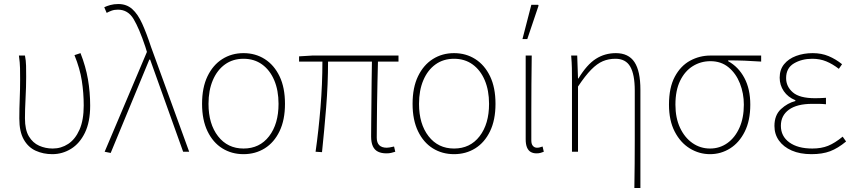

<svg xmlns="http://www.w3.org/2000/svg" viewBox="-20 -754 4244 954"><path d="M240 12Q195 12 157.5 -5Q120 -22 98 -61Q76 -100 76 -165Q76 -214 78 -262.5Q80 -311 80 -360Q80 -389 79.5 -415.5Q79 -442 74 -478H104Q109 -453 109.5 -427.5Q110 -402 110 -372Q110 -323 107 -265.5Q104 -208 104 -166Q104 -109 123.5 -76.5Q143 -44 174.5 -30Q206 -16 242 -16Q284 -16 319 -39Q354 -62 375 -109.5Q396 -157 396 -230Q396 -292 386.5 -353Q377 -414 350 -480L380 -490Q406 -424 417 -360Q428 -296 428 -229Q428 -148 402 -94.5Q376 -41 333 -14.5Q290 12 240 12Z M530 6 500 0 710 -496 702 -522Q672 -612 644 -659Q616 -706 566 -706Q548 -706 534.5 -701Q521 -696 510 -690L498 -718Q510 -724 528 -729Q546 -734 568 -734Q609 -734 637 -709Q665 -684 686.5 -636.5Q708 -589 730 -522L920 0H890L726 -458H722Z M1190 12Q1131 12 1084.5 -17Q1038 -46 1011 -102Q984 -158 984 -238Q984 -319 1011 -375Q1038 -431 1084.5 -460.5Q1131 -490 1190 -490Q1249 -490 1295.5 -460.5Q1342 -431 1369 -375Q1396 -319 1396 -238Q1396 -158 1369 -102Q1342 -46 1295.5 -17Q1249 12 1190 12ZM1190 -16Q1270 -16 1317 -77Q1364 -138 1364 -238Q1364 -305 1342.5 -355.5Q1321 -406 1282 -434Q1243 -462 1190 -462Q1137 -462 1098 -434Q1059 -406 1037.5 -355.5Q1016 -305 1016 -238Q1016 -138 1063.5 -77Q1111 -16 1190 -16Z M1900 8Q1875 8 1858 -0.5Q1841 -9 1832.5 -27.5Q1824 -46 1824 -76Q1824 -101 1824.5 -144Q1825 -187 1825.5 -240Q1826 -293 1826.5 -347.5Q1827 -402 1828 -448H1610Q1610 -336 1600.5 -219.5Q1591 -103 1580 2L1548 0Q1563 -105 1572.5 -221Q1582 -337 1582 -448H1466V-474L1532 -478H1960V-448H1858Q1857 -400 1855.5 -344.5Q1854 -289 1853.5 -235.5Q1853 -182 1852.5 -138.5Q1852 -95 1852 -70Q1852 -45 1864.5 -32.5Q1877 -20 1902 -20Q1907 -20 1916.5 -21.5Q1926 -23 1938 -26L1944 0Q1934 3 1924 5.5Q1914 8 1900 8Z M2236 12Q2177 12 2130.5 -17Q2084 -46 2057 -102Q2030 -158 2030 -238Q2030 -319 2057 -375Q2084 -431 2130.5 -460.5Q2177 -490 2236 -490Q2295 -490 2341.5 -460.5Q2388 -431 2415 -375Q2442 -319 2442 -238Q2442 -158 2415 -102Q2388 -46 2341.5 -17Q2295 12 2236 12ZM2236 -16Q2316 -16 2363 -77Q2410 -138 2410 -238Q2410 -305 2388.5 -355.5Q2367 -406 2328 -434Q2289 -462 2236 -462Q2183 -462 2144 -434Q2105 -406 2083.5 -355.5Q2062 -305 2062 -238Q2062 -138 2109.5 -77Q2157 -16 2236 -16Z M2646 8Q2629 8 2617 1Q2605 -6 2598.5 -21.5Q2592 -37 2592 -62V-478H2622Q2621 -406 2620.5 -336Q2620 -266 2620 -196.5Q2620 -127 2620 -56Q2620 -38 2628 -29Q2636 -20 2648 -20Q2655 -20 2661 -21.5Q2667 -23 2676 -26L2682 0Q2675 3 2666 5.5Q2657 8 2646 8ZM2576 -560 2620 -730H2654L2656 -726L2600 -560Z M3132 180Q3133 120 3133.5 59.5Q3134 -1 3134 -62Q3134 -123 3134 -183.5Q3134 -244 3134 -304Q3134 -384 3111.5 -423Q3089 -462 3038 -462Q3004 -462 2975.5 -450Q2947 -438 2917.5 -408Q2888 -378 2852 -324V0H2822V-360Q2822 -389 2821.5 -415.5Q2821 -442 2818 -478H2848L2852 -364H2854Q2896 -433 2940.5 -461.5Q2985 -490 3040 -490Q3103 -490 3132.5 -445.5Q3162 -401 3162 -308V180Z M3508 12Q3454 12 3407.5 -16.5Q3361 -45 3332.5 -100Q3304 -155 3304 -234Q3304 -319 3333 -373Q3362 -427 3409 -452.5Q3456 -478 3510 -478H3762V-448Q3720 -451 3680 -452.5Q3640 -454 3598 -454V-450Q3649 -422 3678.5 -367Q3708 -312 3708 -234Q3708 -155 3680.5 -100Q3653 -45 3607.5 -16.5Q3562 12 3508 12ZM3508 -16Q3556 -16 3594 -43Q3632 -70 3654 -119Q3676 -168 3676 -234Q3676 -290 3656.5 -339.5Q3637 -389 3600 -419.5Q3563 -450 3510 -450Q3462 -450 3422.5 -425.5Q3383 -401 3359.5 -353Q3336 -305 3336 -234Q3336 -168 3359 -119Q3382 -70 3421 -43Q3460 -16 3508 -16Z M4012 12Q3955 12 3914 -6Q3873 -24 3850.5 -55.5Q3828 -87 3828 -128Q3828 -182 3860.5 -212Q3893 -242 3932 -252V-256Q3895 -271 3874.5 -301Q3854 -331 3854 -368Q3854 -408 3876 -435Q3898 -462 3935.5 -476Q3973 -490 4018 -490Q4062 -490 4097.5 -475Q4133 -460 4164 -435L4148 -412Q4117 -436 4085.5 -449Q4054 -462 4016 -462Q3964 -462 3925 -439Q3886 -416 3886 -366Q3886 -324 3919.5 -295Q3953 -266 4030 -266Q4044 -266 4054.5 -266.5Q4065 -267 4084 -268V-236Q4063 -238 4048 -238Q4033 -238 4016 -238Q3940 -238 3900 -209Q3860 -180 3860 -129Q3860 -77 3902 -46.5Q3944 -16 4016 -16Q4061 -16 4094.5 -29.5Q4128 -43 4167 -75L4184 -51Q4143 -17 4104.5 -2.5Q4066 12 4012 12Z"/></svg>

Font: SourceSans3VF
Style: Regular
Weight: 200
Designer: Paul D. Hunt
Foundry: Adobe
Version: Version 3.052;hotconv 1.1.0;makeotfexe 2.6.0